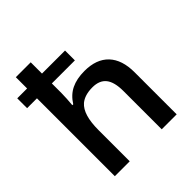

<svg xmlns="http://www.w3.org/2000/svg" viewBox="-204 -901 1042 1042"><g transform="rotate(-45 317.0 -380.0)"><path d="M81.5 -597.7H5.9V-673.3H81.5V-759.8H195.8V-673.3H372.6V-597.7H195.8V-524.4Q195.8 -507.8 194.3 -481.2Q192.9 -454.6 190.9 -435.5H197.8Q225.6 -480 267.1 -500.2Q308.6 -520.5 368.7 -520.5Q460 -520.5 508.1 -469.7Q556.2 -418.9 556.2 -322.8V0H441.4V-293.9Q441.4 -362.3 415.8 -394.8Q390.1 -427.2 336.4 -427.2Q277.8 -427.2 244.6 -399.9Q219.7 -378.4 207.8 -338.6Q195.8 -298.8 195.8 -238.3V0H81.5Z"/></g></svg>

Font: Viking Open Sans Light
Style: Bold
Weight: 600
Foundry: Ascender Corporation
Version: Version 2.001